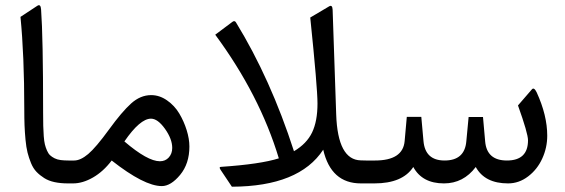

<svg xmlns="http://www.w3.org/2000/svg" viewBox="-20 -704 2170 737"><path d="M145.5 -269.5Q145.5 -240.2 146 -220.9Q146.5 -201.7 147.9 -181.6Q149.4 -161.6 152.3 -149.7Q155.3 -137.7 160.4 -126Q165.5 -114.3 172.4 -107.9Q179.2 -101.6 189.5 -96.4Q199.7 -91.3 212.9 -89.6Q226.1 -87.9 243.2 -87.9H257.3Q269 -87.9 269 -49.8V-37.6Q269 0 257.3 0H240.7Q212.4 0 189.5 -4.9Q166.5 -9.8 149.7 -20.5Q132.8 -31.2 120.1 -44.4Q107.4 -57.6 99.1 -77.9Q90.8 -98.1 85.7 -118.4Q80.6 -138.7 77.9 -167.7Q75.2 -196.8 74.2 -222.7Q73.2 -248.5 73.2 -284.7Q73.2 -491.7 58.6 -639.2L123 -681.6Q136.2 -690.4 137.7 -667.5Q145.5 -563 145.5 -269.5Z M252 0Q225.1 0 225.1 -37.6V-49.8Q225.1 -87.9 252 -87.9H264.6Q289.1 -87.9 318.6 -112.8Q348.1 -137.7 398.9 -207.5Q447.8 -274.9 483.4 -306.9Q519 -338.9 560.1 -338.9Q592.3 -338.9 621.1 -318.8Q649.9 -298.8 668 -268.6Q686 -238.3 696.5 -204.6Q707 -170.9 707 -141.6Q707 -75.7 671.4 -32.7Q635.7 10.3 601.1 10.3Q533.7 10.3 408.7 -87.9Q376.5 -45.4 336.9 -22.7Q297.4 0 260.3 0ZM593.8 -85Q614.7 -85 627.9 -99.6Q641.1 -114.3 641.1 -136.2Q641.1 -170.4 613.3 -209.5Q585.4 -248.5 559.6 -248.5Q517.6 -248.5 457.5 -161.1Q546.4 -85 593.8 -85Z M1108.4 -123.5Q1157.2 -152.3 1178 -195.6Q1198.7 -238.8 1198.7 -306.6Q1198.7 -367.2 1170.9 -636.7L1242.7 -679.2Q1255.9 -687.5 1256.8 -666.5L1270.5 -264.6Q1276.4 -89.8 1365.2 -88.4L1384.8 -87.9Q1396.5 -87.9 1396.5 -49.8V-37.6Q1396.5 0 1384.8 0H1365.2Q1250.5 0 1220.7 -129.4Q1128.4 11.7 870.1 12.7L826.7 -52.2Q819.3 -63.5 828.1 -63.5Q979.5 -73.7 1050.3 -96.2Q977.1 -338.9 806.2 -570.8L872.1 -620.1Q880.4 -626.5 885.7 -618.2Q1018.6 -401.4 1108.4 -123.5Z M1925.8 -87.9Q2006.8 -87.9 2006.8 -165.5Q2006.8 -191.9 1968.3 -299.3L2021.5 -360.8Q2029.8 -370.6 2040 -349.6Q2080.6 -261.2 2080.6 -183.1Q2080.6 -137.2 2061.5 -95.5Q2042.5 -53.7 2007.3 -26.9Q1972.2 0 1930.2 0Q1840.8 0 1806.2 -63Q1758.8 0 1684.1 0Q1600.6 0 1566.4 -63Q1525.4 0 1417 0H1379.4Q1352.5 0 1352.5 -37.6V-49.8Q1352.5 -87.9 1379.4 -87.9H1419.4Q1526.4 -87.9 1533.2 -162.1L1541.5 -255.4H1597.2L1605.5 -163.1Q1611.8 -87.9 1686.5 -87.9Q1763.7 -87.9 1770 -161.6L1778.8 -254.9H1834L1842.3 -161.1Q1848.6 -87.9 1925.8 -87.9Z"/></svg>

Font: Sahel FD
Style: FD
Weight: 400
Foundry: Saber Rastikerdar (saber.rastikerdar@gmail.com)
Version: Version 3.3.1